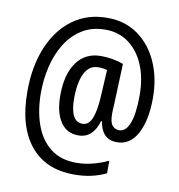

<svg xmlns="http://www.w3.org/2000/svg" viewBox="-87 -798 900 963"><g transform="rotate(10 362.5 -316.5)"><path d="M677 -361Q677 -249 641 -180.5Q605 -112 537 -112Q496 -112 473.5 -136.5Q451 -161 446 -202H441Q428 -158 403 -135Q378 -112 340 -112Q281 -112 249 -160.5Q217 -209 217 -294Q217 -402 261 -463Q305 -524 385 -524Q415 -524 445.5 -518.5Q476 -513 499 -504L491 -297Q490 -281 489.5 -268Q489 -255 489 -248Q489 -206 502.5 -189.5Q516 -173 538 -173Q572 -173 590.5 -221.5Q609 -270 609 -362Q609 -452 580.5 -518.5Q552 -585 501.5 -621.5Q451 -658 385 -658Q315 -658 265 -626.5Q215 -595 182.5 -542.5Q150 -490 134.5 -424.5Q119 -359 119 -291Q119 -200 144.5 -128.5Q170 -57 222 -16Q274 25 354 25Q398 25 440.5 13.5Q483 2 516 -14V50Q481 67 441.5 76Q402 85 353 85Q208 85 129.5 -11.5Q51 -108 51 -285Q51 -415 92.5 -513Q134 -611 209 -665Q284 -719 385 -718Q474 -718 539.5 -671Q605 -624 641 -543.5Q677 -463 677 -361ZM288 -292Q288 -173 351 -173Q383 -173 399 -212.5Q415 -252 419 -332L426 -460Q407 -466 381 -466Q334 -466 311 -419Q288 -372 288 -292Z"/></g></svg>

Font: Noto Sans Lao Condensed
Style: Regular
Weight: 400
Width: 3
Designer: Monotype Design Team
Foundry: Monotype Imaging Inc.
Version: Version 2.003; ttfautohint (v1.8.4.7-5d5b)